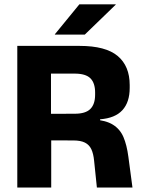

<svg xmlns="http://www.w3.org/2000/svg" viewBox="-20 -846 645 866"><path d="M417 0 404.5 -120.5Q401.5 -152.5 392 -172.8Q382.5 -193 363 -202.8Q343.5 -212.5 311 -212.5L166.5 -213V-332.5L317 -333Q366 -333 387.5 -354.5Q409 -376 409 -419V-429Q409 -471.5 387.8 -492.8Q366.5 -514 316.5 -514H165.5V-639H339Q456.5 -639 510.8 -593.5Q565 -548 565 -462.5V-449.5Q565 -385 532 -349Q499 -313 431.5 -308V-286L399.5 -307.5Q457.5 -303.5 489.5 -283.5Q521.5 -263.5 536.8 -227.8Q552 -192 559 -139L577.5 0ZM58 0V-639H210V-289.5L211 -231.5V0ZM338 -826.5H502V-825L362.5 -690H227.5V-691.5Z"/></svg>

Font: Anek Latin
Style: Bold
Weight: 700
Designer: Yesha Goshar
Foundry: Ek Type
Version: Version 1.003